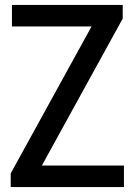

<svg xmlns="http://www.w3.org/2000/svg" viewBox="-20 -760 547 780"><path d="M23.5 0V-55.5L363.5 -673.5L368.5 -652.5H28.5V-740H478.5V-684.5L138.5 -66.5L133.5 -87.5H483.5V0Z"/></svg>

Font: Encode Sans SC Condensed Medium
Style: Regular
Weight: 500
Width: 3
Designer: Multiple Designers
Foundry: Impallari Type
Version: Version 3.002